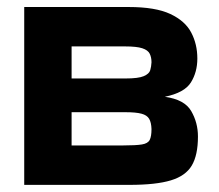

<svg xmlns="http://www.w3.org/2000/svg" viewBox="-20 -519 616 539"><path d="M341.7 -499.3Q416.3 -499.3 458 -479.8Q499.7 -460.3 516.8 -427.7Q534 -395 534 -354.7Q534 -316.7 516 -287.7Q498 -258.7 442.7 -247.3Q498 -239.7 516.8 -207.2Q535.7 -174.7 535.7 -135.7Q535.7 -83.7 518.5 -54.5Q501.3 -25.3 459.7 -12.7Q418 0 343.3 0H48V-499.3ZM181 -110.7H325.7Q361.7 -110.7 378.5 -113.5Q395.3 -116.3 400.3 -126.3Q405.3 -136.3 405.3 -156.7Q404.7 -175.3 398.7 -185.5Q392.7 -195.7 377.2 -199.8Q361.7 -204 332.3 -204H181ZM181 -298.7H332.3Q368.3 -298.7 383.5 -305.2Q398.7 -311.7 401.7 -321.8Q404.7 -332 405.3 -344Q405.3 -358 400.3 -368.2Q395.3 -378.3 379.5 -383.5Q363.7 -388.7 331 -388.7H181Z"/></svg>

Font: Nata Sans
Style: Regular
Weight: 400
Designer: Daniel Uzquiano Cruz
Version: Version 1.001